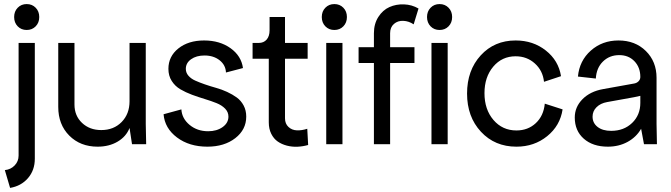

<svg xmlns="http://www.w3.org/2000/svg" viewBox="-20 -712 3313 948"><path d="M3.9 127.9Q33.2 125 52.5 104.7Q71.8 84.5 71.8 56.2V-500H151.9V71.8Q151.9 128.4 118.2 167.5Q84.5 206.5 29.8 215.8ZM156.2 -582Q138.7 -564 111.8 -564Q85 -564 67.4 -582Q49.8 -600.1 49.8 -627.9Q49.8 -655.8 67.4 -673.8Q85 -691.9 111.8 -691.9Q138.7 -691.9 156.2 -673.8Q173.8 -655.8 173.8 -627.9Q173.8 -600.1 156.2 -582Z M461.9 12.2Q376.5 12.2 322 -42.5Q267.6 -97.2 267.6 -184.1V-500H347.7V-195.8Q347.7 -140.6 385 -105.2Q422.4 -69.8 480 -69.8Q541.5 -69.8 580.6 -109.6Q619.6 -149.4 619.6 -211.9V-500H699.7V-100.1L701.7 0H631.8L619.6 -80.1Q603 -37.6 560.8 -12.7Q518.6 12.2 461.9 12.2Z M1003.9 12.2Q914.6 12.2 854 -33.2Q793.5 -78.6 787.6 -147.9L875.5 -171.9Q878.4 -126.5 916.3 -95.2Q954.1 -64 1007.8 -64Q1050.3 -64 1079.1 -84.5Q1107.9 -105 1107.9 -136.2Q1107.9 -158.7 1091.6 -175.5Q1075.2 -192.4 1049.1 -202.9Q1022.9 -213.4 991.5 -222.9Q960 -232.4 928.2 -244.1Q896.5 -255.9 870.4 -271.2Q844.2 -286.6 827.9 -312.3Q811.5 -337.9 811.5 -372.1Q811.5 -433.6 860.8 -472.9Q910.2 -512.2 987.8 -512.2Q1064.9 -512.2 1118.2 -474.1Q1171.4 -436 1179.7 -376L1095.7 -354Q1094.2 -390.6 1064.5 -414.3Q1034.7 -438 989.7 -438Q949.2 -438 923.3 -419.4Q897.5 -400.9 897.5 -372.1Q897.5 -353 910.4 -338.1Q923.3 -323.2 944.1 -314Q964.8 -304.7 991.7 -295.4Q1018.6 -286.1 1046.6 -278.3Q1074.7 -270.5 1101.6 -258.1Q1128.4 -245.6 1149.2 -230.5Q1169.9 -215.3 1182.9 -191.2Q1195.8 -167 1195.8 -136.2Q1195.8 -71.8 1141.6 -29.8Q1087.4 12.2 1003.9 12.2Z M1501.5 3.9Q1475.6 11.2 1449 12.5Q1422.4 13.7 1396.7 7.1Q1371.1 0.5 1351.3 -13.2Q1331.5 -26.9 1319.3 -51.3Q1307.1 -75.7 1307.1 -107.9V-421.9H1227.1V-500H1257.3Q1282.2 -500 1296.6 -516.6Q1311 -533.2 1311 -562V-627.9H1387.2V-500H1499V-421.9H1387.2V-127.9Q1387.2 -101.1 1404.3 -85.2Q1421.4 -69.3 1445.8 -68.4Q1470.2 -67.4 1497.1 -76.2Z M1590.8 -500H1670.9V0H1590.8ZM1675.3 -582Q1657.7 -564 1630.9 -564Q1604 -564 1586.4 -582Q1568.8 -600.1 1568.8 -627.9Q1568.8 -655.8 1586.4 -673.8Q1604 -691.9 1630.9 -691.9Q1657.7 -691.9 1675.3 -673.8Q1692.9 -655.8 1692.9 -627.9Q1692.9 -600.1 1675.3 -582Z M1826.2 -547.9Q1826.2 -594.2 1848.1 -628.4Q1870.1 -662.6 1903.1 -677.2Q1936 -691.9 1974.9 -690.4Q2013.7 -689 2046.4 -669.9L2022.5 -591.8Q1998.5 -607.9 1971.4 -609.1Q1944.3 -610.4 1925.3 -594Q1906.2 -577.6 1906.2 -547.9V-479H2026.4V-400.9H1906.2V0H1826.2V-400.9H1750.5V-479H1826.2ZM2110.4 -500H2190.4V0H2110.4ZM2194.8 -582Q2177.2 -564 2150.4 -564Q2123.5 -564 2106 -582Q2088.4 -600.1 2088.4 -627.9Q2088.4 -655.8 2106 -673.8Q2123.5 -691.9 2150.4 -691.9Q2177.2 -691.9 2194.8 -673.8Q2212.4 -655.8 2212.4 -627.9Q2212.4 -600.1 2194.8 -582Z M2529.8 12.2Q2423.3 12.2 2354.7 -61.5Q2286.1 -135.3 2286.1 -250Q2286.1 -364.7 2353.5 -438.5Q2420.9 -512.2 2525.9 -512.2Q2612.3 -512.2 2675 -462.6Q2737.8 -413.1 2750 -335.9L2666 -308.1Q2660.2 -363.3 2620.8 -398.7Q2581.5 -434.1 2525.9 -434.1Q2458.5 -434.1 2415.3 -382.8Q2372.1 -331.5 2372.1 -252Q2372.1 -171.4 2416.5 -119.6Q2460.9 -67.9 2529.8 -67.9Q2586.9 -67.9 2625.5 -104Q2664.1 -140.1 2669.9 -200.2L2757.8 -171.9Q2745.6 -91.3 2681.6 -39.6Q2617.7 12.2 2529.8 12.2Z M2981.4 12.2Q2907.2 12.2 2862.5 -27.1Q2817.9 -66.4 2817.9 -131.8Q2817.9 -183.6 2856 -222.2Q2894 -260.7 2957.5 -272L3111.8 -299.8Q3124.5 -302.2 3133.1 -311Q3141.6 -319.8 3141.6 -332Q3141.6 -379.4 3112.5 -409.7Q3083.5 -439.9 3037.6 -439.9Q2989.3 -439.9 2957 -408.2Q2924.8 -376.5 2921.9 -324.2L2833.5 -334Q2840.8 -412.1 2897.2 -462.2Q2953.6 -512.2 3033.7 -512.2Q3116.2 -512.2 3168.9 -460.2Q3221.7 -408.2 3221.7 -328.1V-100.1L3223.6 0H3159.7L3145.5 -76.2Q3122.1 -35.2 3078.9 -11.5Q3035.6 12.2 2981.4 12.2ZM2905.8 -136.2Q2905.8 -104.5 2930.7 -85.2Q2955.6 -65.9 2997.6 -65.9Q3060.5 -65.9 3101.1 -105Q3141.6 -144 3141.6 -204.1V-238.8Q3113.3 -232.4 3109.9 -231.9L2977.5 -208Q2944.8 -202.1 2925.3 -182.6Q2905.8 -163.1 2905.8 -136.2Z"/></svg>

Font: Apfel Grotezk
Style: Regular
Weight: 400
Designer: Luigi Gorlero
Foundry: © 2023, Luigi Gorlero & Collletttivo
Version: Version 2.000;Glyphs 3.2 (3217)